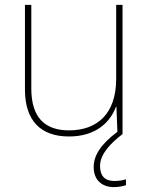

<svg xmlns="http://www.w3.org/2000/svg" viewBox="-20 -599 613 785"><path d="M389 80C389 29 435 -15 481 -51V-579H455V-277C455 -133 377 -66 262 -66C163 -66 108 -119 108 -237V-579H82V-233C82 -108 144 -41 262 -41C374 -41 431 -101 454 -162H456L460 -60C393 -10 363 36 363 84C363 139 399 166 445 166C466 166 484 162 495 158V134C484 138 466 141 447 141C408 141 389 119 389 80Z"/></svg>

Font: Noto Sans Tamil UI Thin
Style: Regular
Weight: 100
Designer: Jelle Bosma - Monotype Design Team
Foundry: Monotype Imaging Inc.
Version: Version 2.004